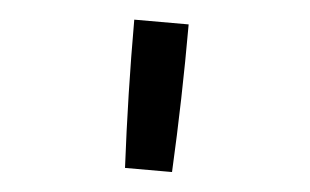

<svg xmlns="http://www.w3.org/2000/svg" viewBox="-35 -819 669 415"><g transform="rotate(5 300.0 -611.5)"><path d="M249 -451Q245 -531 243 -611Q241 -691 241 -772H359Q359 -691 357 -611Q355 -531 351 -451Z"/></g></svg>

Font: Iosevka Curly Slab SmBdEx
Style: Regular
Weight: 600
Width: 7
Monospace: yes
Designer: Belleve Invis
Foundry: Belleve Invis
Version: Version 11.1.0; ttfautohint (v1.8.3)